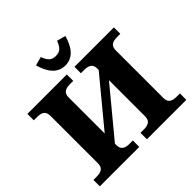

<svg xmlns="http://www.w3.org/2000/svg" viewBox="-223 -1111 1312 1312"><g transform="rotate(-45 433.0 -455.0)"><path d="M294 -120V-133L572 -469V-120C572 -80 551 -62 503 -62H470V0H851V-62H818C770 -62 749 -80 749 -120V-580C749 -620 770 -638 818 -638H851V-700H470V-638H503C551 -638 572 -620 572 -580V-568L294 -232V-580C294 -620 315 -638 363 -638H396V-700H15V-638H48C96 -638 117 -620 117 -580V-120C117 -80 96 -62 48 -62H15V0H396V-62H363C315 -62 294 -80 294 -120ZM291 -893 354 -910C373 -865 388 -842 433 -842C478 -842 493 -865 512 -910L575 -893C554 -818 514 -750 433 -750C352 -750 312 -818 291 -893Z"/></g></svg>

Font: LT Superior Serif ExtraBold
Style: Regular
Weight: 800
Designer: Daniel Lyons
Foundry: LyonsType
Version: Version 2.120;FEAKit 1.0